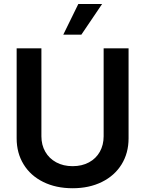

<svg xmlns="http://www.w3.org/2000/svg" viewBox="-20 -955 745 985"><path d="M639.6 -707V-245.1Q639.6 -169.9 603.8 -111.8Q567.9 -53.7 502.7 -21.5Q437.5 10.7 352.5 10.7Q267.1 10.7 201.9 -21.5Q136.7 -53.7 101.1 -111.8Q65.4 -169.9 65.4 -245.1V-707H192.4V-255.9Q192.4 -211.4 212.2 -176.8Q231.9 -142.1 268.3 -122.3Q304.7 -102.5 352.5 -102.5Q400.4 -102.5 436.5 -122.1Q472.7 -141.6 492.2 -176.5Q511.7 -211.4 511.7 -255.9V-707ZM381.8 -934.6H503.9L397.5 -777.3H304.7Z"/></svg>

Font: WEMIX Pretendard SemiBold
Style: Regular
Weight: 600
Designer: Base glyphs from Inter by Rasmus Andersson; Hangeul glyphs from Noto Sans CJK(Source Han Sans) by Jang Soo-young and Kan
Foundry: Kil Hyung-jin
Version: Version 1.000